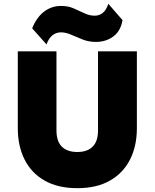

<svg xmlns="http://www.w3.org/2000/svg" viewBox="-20 -968 808 1003"><path d="M384 15Q282.5 15 213.2 -24.5Q144 -64 108.5 -134.5Q73 -205 73 -298V-700H275V-287Q275 -229.5 303.2 -201.8Q331.5 -174 384 -174Q436 -174 464 -201.8Q492 -229.5 492 -287V-700H695V-298Q695 -205.5 659.5 -135Q624 -64.5 554.8 -24.8Q485.5 15 384 15ZM223 -736 148 -820Q171.5 -878 210.5 -907.5Q249.5 -937 299 -937Q335.5 -937 365 -924.2Q394.5 -911.5 421 -898.8Q447.5 -886 475 -886Q498.5 -886 516.8 -900.5Q535 -915 546 -948L620 -863Q610.5 -806 572 -777.5Q533.5 -749 481 -749Q444 -749 412.2 -761.5Q380.5 -774 352.2 -786.5Q324 -799 298 -799Q274 -799 254.5 -784Q235 -769 223 -736Z"/></svg>

Font: Geologica Roman Black
Style: Regular
Weight: 900
Designer: Sindre Bremnes, Frode Helland
Foundry: Monokrom Skriftforlag AS
Version: Version 1.010;gftools[0.9.28]